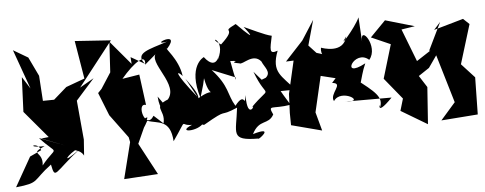

<svg xmlns="http://www.w3.org/2000/svg" viewBox="-119 -761 2973 1176"><g transform="rotate(-5 1367.5 -172.5)"><path d="M38 83 -64 263C85 248 39 234 161 143C181 241 177 194 347 62C207 166 273 84 337 58C262 73 343 54 368 106L375 8L353 -233L467 -361L380 -311L593 -583L372 -598L411 -364L296 -322L215 -251L146 -250L136 -405L80 -522L-10 -575L77 -332L30 -406L21 -193L162 -26L116 -21L257 34L102 -25C215 98 208 22 110 144C123 54 29 73 132 27C2 31 92 -10 109 50Z M704 -470 707 -428 583 -575 572 -388 510 -292 487 -268 543 -127 650 18 656 48 600 271 809 258 705 63 775 -92C737 -107 692 76 772 -73C835 -49 913 -73 922 66C1025 -81 961 -22 1043 -24C940 18 1078 23 1115 -32C1065 -219 1146 -150 1027 -309L1091 -192C955 -360 978 -366 1012 -327C998 -435 910 -512 933 -503C1030 -615 816 -524 935 -545C820 -507 729 -492 788 -422ZM813 -100C758 -11 710 -191 773 -170L748 -359L643 -342C722 -436 802 -489 789 -416L857 -474C817 -408 1015 -249 881 -169L848 -215C856 -122 876 -120 936 -202C793 -152 893 -139 870 -48Z M1132 -262 1141 -302C1171 -133 1234 -271 1085 -176C1082 -25 1100 -17 1118 -18C1283 -114 1202 -51 1327 -105C1309 52 1265 94 1441 95C1430 111 1557 21 1410 65C1456 -26 1509 20 1544 -44C1513 -110 1540 -75 1655 -94C1543 -272 1562 -285 1555 -182L1692 -184C1618 -276 1554 -299 1605 -431C1549 -410 1560 -443 1577 -525C1536 -533 1446 -579 1410 -594C1410 -594 1516 -462 1363 -616C1256 -562 1382 -608 1263 -499C1170 -558 1302 -539 1235 -407C1253 -488 1236 -320 1151 -431C1150 -431 1047 -385 1109 -184ZM1492 -262 1446 -315C1517 -123 1554 -239 1414 -96C1452 -132 1384 -8 1385 -177C1371 -90 1387 -207 1318 -117C1273 -191 1291 -240 1192 -348L1335 -290C1339 -230 1311 -397 1310 -393C1394 -389 1282 -387 1365 -374C1384 -361 1452 -431 1500 -374C1514 -338 1556 -304 1518 -272Z M1920 -205C1996 -198 1895 -140 1922 -93C1969 -168 2123 -70 1993 -84H2275C2155 40 2212 -84 2198 -27C2229 -92 2174 -130 2065 -216C2100 -136 2090 -212 2133 -307C1968 -218 2074 -403 2159 -326C2225 -403 2118 -550 2125 -441L2116 -591C2089 -529 1966 -393 2031 -482C2006 -375 1877 -424 1871 -426C1853 -325 2015 -349 1833 -399L1963 -265L1795 -446L1838 -600L1761 -480L1650 -360L1697 -362L1651 -161L1646 -44L1647 31L1834 80L1803 -34L1854 -254L1944 -232Z M2612 -520 2529 -349 2537 -350 2333 -217 2466 -251 2372 -494 2455 -507 2276 -559 2181 -462 2299 -410 2237 -203 2344 -72 2322 2 2483 98 2499 -129 2453 -201 2519 -245 2570 -318 2658 -22 2567 82 2792 65 2796 -163 2694 -274 2706 -217 2790 -491 2753 -526 2571 -474Z"/></g></svg>

Font: Asimov Silicon
Style: Regular
Weight: 400
Designer: Google
Version: Version 2.000980; 2014